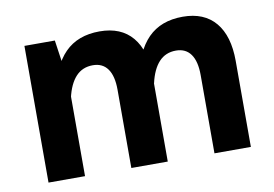

<svg xmlns="http://www.w3.org/2000/svg" viewBox="-63 -637 1050 737"><g transform="rotate(-10 462.0 -269.0)"><path d="M70.6 -532.8V0H212.9V-368.7L189.2 -532.8ZM535.4 -335.5Q535.4 -432.8 491.3 -485.2Q447.3 -537.6 364 -537.6Q278.7 -537.6 228.4 -486.7Q178.1 -435.8 155.9 -328L211.7 -305.1Q223.8 -358.4 249.6 -386.3Q275.4 -414.1 316 -414.1Q354 -414.1 373.7 -386.3Q393.4 -358.5 393.4 -305.2V0H535.4ZM859.3 -335.5Q859.3 -432.8 815.3 -485.2Q771.3 -537.6 688 -537.6Q602.7 -537.6 552.4 -486.7Q502.1 -435.8 479.9 -328L535.7 -305.1Q547.7 -358.4 573.6 -386.3Q599.4 -414.1 639.9 -414.1Q678 -414.1 697.7 -386.3Q717.4 -358.5 717.4 -305.2V0H859.3Z"/></g></svg>

Font: Estedad VF
Style: Regular
Weight: 100
Designer: Amin Abedi
Version: Version 7.3